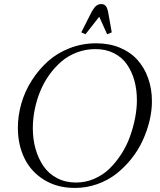

<svg xmlns="http://www.w3.org/2000/svg" viewBox="-20 -926 795 954"><path d="M68.8 -291Q68.8 -351.1 85.9 -411.1Q103 -471.2 137 -524.9Q170.9 -578.6 217 -620.4Q263.2 -662.1 325.7 -686.5Q388.2 -710.9 458 -710.9Q522.9 -710.9 575.7 -689Q628.4 -667 663.1 -628.2Q697.8 -589.4 716.3 -536.9Q734.9 -484.4 734.9 -422.9Q734.9 -375.5 722.9 -325.4Q710.9 -275.4 688.7 -227.3Q666.5 -179.2 632.6 -136.7Q598.6 -94.2 557.4 -62Q516.1 -29.8 462.9 -11Q409.7 7.8 352.1 7.8Q264.6 7.8 199.5 -32.2Q134.3 -72.3 101.6 -139.4Q68.8 -206.5 68.8 -291ZM143.1 -289.1Q143.1 -234.4 156.7 -186Q170.4 -137.7 196.3 -100.1Q222.2 -62.5 263.9 -40.8Q305.7 -19 357.9 -19Q405.3 -19 448.2 -37.6Q491.2 -56.2 523.4 -87.4Q555.7 -118.7 582.3 -159.7Q608.9 -200.7 625.5 -246.6Q642.1 -292.5 651.1 -338.9Q660.2 -385.3 660.2 -428.2Q660.2 -481 647.5 -526.4Q634.8 -571.8 610.1 -606.9Q585.4 -642.1 545.4 -662.1Q505.4 -682.1 454.1 -682.1Q405.8 -682.1 362.1 -665.5Q318.4 -648.9 284.9 -620.1Q251.5 -591.3 224.1 -553Q196.8 -514.6 179.2 -470.9Q161.6 -427.2 152.3 -380.9Q143.1 -334.5 143.1 -289.1ZM383.8 -765.1 430.2 -856.9Q443.8 -884.3 455.6 -895Q467.3 -905.8 482.9 -905.8Q498.5 -905.8 506.6 -895Q514.6 -884.3 519 -856.9L535.2 -765.1L512.2 -755.9L473.1 -842.8L404.8 -755.9Z"/></svg>

Font: Dihjauti
Style: Italic
Weight: 400
Italic angle: -9°
Designer: T. Christopher White
Version: Version 3.0.0